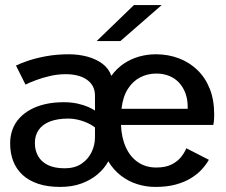

<svg xmlns="http://www.w3.org/2000/svg" viewBox="-20 -726 890 757"><path d="M217.5 11Q168 11 131 -1.2Q94 -13.5 69.2 -36.2Q44.5 -59 32.2 -90.5Q20 -122 20 -160Q20 -190.5 29.5 -216Q39 -241.5 57.5 -261.2Q76 -281 101.8 -294.8Q127.5 -308.5 160 -315.8Q192.5 -323 231 -323Q261.5 -323 286 -317.5Q310.5 -312 328 -304.2Q345.5 -296.5 354.5 -290V-348.5Q354.5 -370 346 -385.8Q337.5 -401.5 322 -412.2Q306.5 -423 285.5 -428.2Q264.5 -433.5 239.5 -433.5Q207 -433.5 176.2 -426.2Q145.5 -419 120.5 -409.5Q95.5 -400 80.5 -392.5L43 -467.5Q61 -476.5 92.2 -487Q123.5 -497.5 164.2 -504.8Q205 -512 251.5 -512Q289.5 -512 324 -502.8Q358.5 -493.5 383.8 -474.8Q409 -456 419 -427Q440 -456 467.8 -474.8Q495.5 -493.5 528 -502.8Q560.5 -512 594.5 -512Q643 -512 684.8 -496.2Q726.5 -480.5 758 -450.2Q789.5 -420 807 -376Q824.5 -332 824.5 -274.5Q824.5 -265 823.8 -253.5Q823 -242 821 -233.5H457Q459 -182.5 476.5 -144.5Q494 -106.5 524.8 -86Q555.5 -65.5 596 -65.5Q633.5 -65.5 657.5 -78Q681.5 -90.5 695.2 -108.5Q709 -126.5 714.5 -141.5L803.5 -96Q792.5 -76.5 775 -57.5Q757.5 -38.5 732 -23Q706.5 -7.5 672 1.8Q637.5 11 593 11Q555.5 11 520.8 0Q486 -11 456.8 -33.5Q427.5 -56 407 -90Q391.5 -61.5 364.8 -38.8Q338 -16 301 -2.5Q264 11 217.5 11ZM235 -62.5Q274.5 -62.5 301 -80.2Q327.5 -98 341 -126Q354.5 -154 354.5 -185V-223.5Q347 -229.5 335.8 -235.8Q324.5 -242 310.8 -247Q297 -252 281.8 -255.2Q266.5 -258.5 250 -258.5Q206.5 -258.5 177 -247Q147.5 -235.5 132.5 -213.8Q117.5 -192 117.5 -162.5Q117.5 -133 130.2 -110.5Q143 -88 169 -75.2Q195 -62.5 235 -62.5ZM459 -297H720V-305Q720 -334 711.2 -358Q702.5 -382 686.5 -399.5Q670.5 -417 647.5 -426.5Q624.5 -436 596 -436Q562 -436 532.8 -421Q503.5 -406 484 -375.2Q464.5 -344.5 459 -297ZM454.5 -564H361L508 -706H617.5Z"/></svg>

Font: Trispace Thin
Style: Regular
Weight: 400
Version: Version 1.210